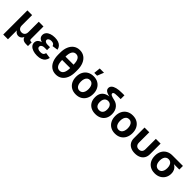

<svg xmlns="http://www.w3.org/2000/svg" viewBox="345 -2372 4187 4187"><g transform="rotate(45 2438.0 -278.5)"><path d="M60.5 204.1V-541H206.1V-223.1Q206.1 -185.5 219.5 -160.4Q232.9 -135.3 256.1 -122.8Q279.3 -110.4 309.1 -110.4Q338.9 -110.4 361.8 -122.8Q384.8 -135.3 397.7 -160.4Q410.6 -185.5 410.6 -223.1V-541H556.2V-154.3Q556.2 -133.8 565.9 -124.3Q575.7 -114.7 597.2 -114.7H619.1V0H557.6Q486.3 0 451.4 -35.9Q416.5 -71.8 416.5 -139.6V-189H440.9Q440.9 -134.3 429 -98.6Q417 -63 397.7 -42.5Q378.4 -22 356 -13.4Q333.5 -4.9 313 -4.9Q291.5 -4.9 268.8 -13.4Q246.1 -22 226.3 -42.5Q206.5 -63 194.3 -98.6Q182.1 -134.3 182.1 -189H206.1V204.1Z M903.3 10.3Q834 10.3 778.6 -8.5Q723.1 -27.3 691.2 -62.7Q659.2 -98.1 659.2 -148.4Q659.2 -179.2 672.4 -204.1Q685.5 -229 712.6 -247.3Q739.7 -265.6 780.5 -275.6Q821.3 -285.6 876 -285.6H976.1V-231H901.9Q869.6 -231 847.2 -222.4Q824.7 -213.9 812.5 -198.5Q800.3 -183.1 800.3 -162.6Q800.3 -133.3 826.9 -115.2Q853.5 -97.2 904.3 -97.2Q937.5 -97.2 958.7 -105.5Q980 -113.8 991.5 -130.4Q1002.9 -147 1007.8 -171.9L1139.2 -152.8Q1129.4 -100.6 1100.6 -64.2Q1071.8 -27.8 1022.7 -8.8Q973.6 10.3 903.3 10.3ZM877 -261.7Q824.2 -261.7 785.2 -270.8Q746.1 -279.8 720.2 -296.4Q694.3 -313 681.6 -336.9Q668.9 -360.8 668.9 -390.1Q668.9 -440.4 699.5 -475.8Q730 -511.2 783.4 -529.8Q836.9 -548.3 903.8 -548.3Q967.8 -548.3 1015.1 -531.5Q1062.5 -514.6 1091.8 -481.2Q1121.1 -447.8 1130.9 -398.4L999 -378.4Q992.7 -407.7 968.8 -424.6Q944.8 -441.4 903.3 -441.4Q859.4 -441.4 834.5 -423.6Q809.6 -405.8 809.6 -379.4Q809.6 -354.5 834 -338.4Q858.4 -322.3 902.3 -322.3H976.1V-261.7Z M1484.9 11.7Q1402.3 11.7 1342.3 -30.8Q1282.2 -73.2 1249.8 -150.9Q1217.3 -228.5 1217.3 -335V-392.6Q1217.3 -499 1249.8 -576.7Q1282.2 -654.3 1342.3 -696.8Q1402.3 -739.3 1484.9 -739.3Q1566.9 -739.3 1627 -696.8Q1687 -654.3 1719.7 -576.7Q1752.4 -499 1752.4 -392.6V-335Q1752.4 -228.5 1719.7 -150.9Q1687 -73.2 1627 -30.8Q1566.9 11.7 1484.9 11.7ZM1484.9 -106.4Q1545.9 -106.4 1577.6 -158.9Q1609.4 -211.4 1609.4 -314.9V-412.6Q1609.4 -516.1 1577.6 -568.6Q1545.9 -621.1 1484.9 -621.1Q1423.3 -621.1 1391.8 -568.6Q1360.4 -516.1 1360.4 -412.6V-314.9Q1360.4 -211.4 1391.8 -158.9Q1423.3 -106.4 1484.9 -106.4ZM1335.4 -312V-415.5H1633.8V-312Z M2099.6 10.7Q2018.6 10.7 1958.7 -24.2Q1898.9 -59.1 1866.2 -122.1Q1833.5 -185.1 1833.5 -268.6Q1833.5 -352.5 1866.2 -415.5Q1898.9 -478.5 1958.7 -513.4Q2018.6 -548.3 2099.6 -548.3Q2181.6 -548.3 2241.2 -513.4Q2300.8 -478.5 2333.3 -415.5Q2365.7 -352.5 2365.7 -268.6Q2365.7 -185.1 2333.3 -122.1Q2300.8 -59.1 2241.2 -24.2Q2181.6 10.7 2099.6 10.7ZM2099.6 -104.5Q2138.2 -104.5 2164.6 -125.7Q2190.9 -147 2204.3 -184.1Q2217.8 -221.2 2217.8 -269Q2217.8 -316.9 2204.3 -354Q2190.9 -391.1 2164.6 -412.1Q2138.2 -433.1 2099.6 -433.1Q2061.5 -433.1 2035.2 -412.1Q2008.8 -391.1 1995.6 -354.2Q1982.4 -317.4 1982.4 -269Q1982.4 -221.2 1995.6 -184.1Q2008.8 -147 2035.2 -125.7Q2061.5 -104.5 2099.6 -104.5ZM2055.2 -608.9 2071.3 -761.2H2202.6L2142.1 -608.9Z M2704.1 11.7Q2626 11.7 2566.9 -18.8Q2507.8 -49.3 2474.6 -106.9Q2441.4 -164.6 2441.4 -245.1Q2441.4 -326.7 2474.6 -378.4Q2507.8 -430.2 2566.9 -455.3Q2626 -480.5 2704.1 -480.5V-466.3Q2661.1 -474.6 2624.3 -484.1Q2587.4 -493.7 2560.5 -507.3Q2533.7 -521 2518.8 -541.3Q2503.9 -561.5 2503.9 -591.3Q2503.9 -632.8 2535.2 -663.3Q2566.4 -693.8 2630.6 -710.7Q2694.8 -727.5 2793.9 -727.5H2866.7V-611.3H2777.8Q2727.5 -611.3 2699.2 -606.4Q2670.9 -601.6 2659.2 -591.8Q2647.5 -582 2647.5 -567.4Q2647.5 -554.7 2655.8 -544.7Q2664.1 -534.7 2680.7 -526.6Q2697.3 -518.6 2722.9 -511.2Q2748.5 -503.9 2783.7 -496.1Q2818.4 -488.8 2851.1 -469.7Q2883.8 -450.7 2909.9 -419.9Q2936 -389.2 2951.4 -345.9Q2966.8 -302.7 2966.8 -246.1Q2966.8 -164.6 2933.8 -106.9Q2900.9 -49.3 2841.8 -18.8Q2782.7 11.7 2704.1 11.7ZM2704.1 -106.4Q2739.3 -106.4 2765.1 -121.3Q2791 -136.2 2805.4 -167.2Q2819.8 -198.2 2819.8 -245.1Q2819.8 -293 2805.2 -325.2Q2790.5 -357.4 2764.6 -374Q2738.8 -390.6 2704.1 -390.6Q2669.9 -390.6 2643.8 -374.3Q2617.7 -357.9 2603.3 -325.4Q2588.9 -293 2588.9 -245.1Q2588.9 -197.8 2603.3 -167Q2617.7 -136.2 2643.8 -121.3Q2669.9 -106.4 2704.1 -106.4Z M3308.6 10.7Q3227.5 10.7 3167.7 -24.2Q3107.9 -59.1 3075.2 -122.1Q3042.5 -185.1 3042.5 -268.6Q3042.5 -352.5 3075.2 -415.5Q3107.9 -478.5 3167.7 -513.4Q3227.5 -548.3 3308.6 -548.3Q3390.6 -548.3 3450.2 -513.4Q3509.8 -478.5 3542.2 -415.5Q3574.7 -352.5 3574.7 -268.6Q3574.7 -185.1 3542.2 -122.1Q3509.8 -59.1 3450.2 -24.2Q3390.6 10.7 3308.6 10.7ZM3308.6 -104.5Q3347.2 -104.5 3373.5 -125.7Q3399.9 -147 3413.3 -184.1Q3426.8 -221.2 3426.8 -269Q3426.8 -316.9 3413.3 -354Q3399.9 -391.1 3373.5 -412.1Q3347.2 -433.1 3308.6 -433.1Q3270.5 -433.1 3244.1 -412.1Q3217.8 -391.1 3204.6 -354.2Q3191.4 -317.4 3191.4 -269Q3191.4 -221.2 3204.6 -184.1Q3217.8 -147 3244.1 -125.7Q3270.5 -104.5 3308.6 -104.5Z M3920.4 8.8Q3843.8 8.8 3788.3 -18.1Q3732.9 -44.9 3703.1 -94.7Q3673.3 -144.5 3673.3 -213.9V-541H3819.3V-223.1Q3819.3 -188 3831.3 -163.6Q3843.3 -139.2 3866 -126.5Q3888.7 -113.8 3920.9 -113.8Q3953.1 -113.8 3975.8 -126.5Q3998.5 -139.2 4010.3 -163.6Q4022 -188 4022 -223.1V-541H4168.5V-213.9Q4168.5 -144.5 4138.4 -94.7Q4108.4 -44.9 4053 -18.1Q3997.6 8.8 3920.4 8.8Z M4532.7 10.7Q4451.7 10.7 4391.6 -23.7Q4331.5 -58.1 4299.1 -120.4Q4266.6 -182.6 4266.6 -266.1Q4266.6 -349.1 4299.1 -410.9Q4331.5 -472.7 4391.4 -506.8Q4451.2 -541 4532.7 -541H4857.4V-429.2H4623L4532.7 -425.3Q4494.1 -425.3 4468 -405.5Q4441.9 -385.7 4428.7 -350.1Q4415.5 -314.5 4415.5 -266.1Q4415.5 -218.3 4428.7 -181.9Q4441.9 -145.5 4468.3 -125Q4494.6 -104.5 4532.7 -104.5Q4571.3 -104.5 4597.7 -125.2Q4624 -146 4637.5 -182.4Q4650.9 -218.8 4650.9 -266.1Q4650.9 -314.5 4637.5 -350.1Q4624 -385.7 4597.7 -405.5Q4571.3 -425.3 4532.7 -425.3V-463.4Q4591.3 -463.4 4639.9 -449.7Q4688.5 -436 4724.1 -408.4Q4759.8 -380.9 4779.3 -339.4Q4798.8 -297.9 4798.8 -242.2Q4798.8 -170.9 4766.4 -113.5Q4733.9 -56.2 4674.3 -22.7Q4614.7 10.7 4532.7 10.7Z"/></g></svg>

Font: Inter 17pt
Style: Bold
Weight: 700
Version: Version 4.001;git-66647c0bb